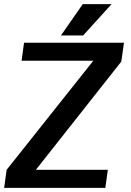

<svg xmlns="http://www.w3.org/2000/svg" viewBox="-30 -906 630 926"><path d="M555 -609 143 -87H490L478 0H-10L2 -87L420 -613H74L86 -700H568ZM369 -886H508L371 -735H264Z"/></svg>

Font: Krub SemiBold
Style: Italic
Weight: 600
Italic angle: -8°
Designer: Ekaluck Peanpanawate
Foundry: Cadson Demak Co.,Ltd.
Version: Version 1.000; ttfautohint (v1.6)